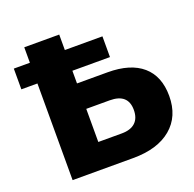

<svg xmlns="http://www.w3.org/2000/svg" viewBox="-130 -875 1019 1008"><g transform="rotate(-20 380.0 -371.0)"><path d="M107.9 0V-540H18.1V-655.8H107.9V-742.2H303.2V-655.8H513.2V-540H303.2V-469.2H474.1Q601.1 -469.2 668.5 -410.9Q735.8 -352.5 735.8 -242.2Q735.8 -127.9 659.4 -64Q583 0 446.8 0ZM303.2 -142.1H434.1Q483.9 -142.1 510 -166.3Q536.1 -190.4 536.1 -236.8Q536.1 -327.1 434.1 -327.1H303.2Z"/></g></svg>

Font: Montserrat ExtraBold
Style: Regular
Weight: 800
Designer: Julieta Ulanovsky
Foundry: Julieta Ulanovsky
Version: Version 9.000